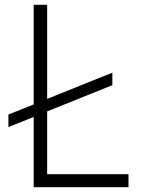

<svg xmlns="http://www.w3.org/2000/svg" viewBox="-20 -778 594 798"><path d="M514 -54V0H120V-292L15 -250V-302L120 -344V-758H176V-367L447 -476V-424L176 -315V-54Z"/></svg>

Font: Biryani ExtraLight
Style: Regular
Weight: 275
Designer: Dan Reynolds and Mathieu Reguer
Foundry: Dan Reynolds and Mathieu Reguer
Version: Version 1.004; ttfautohint (v1.1) -l 5 -r 5 -G 72 -x 0 -D la